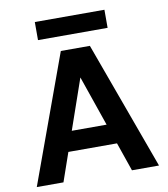

<svg xmlns="http://www.w3.org/2000/svg" viewBox="-94 -957 903 1035"><g transform="rotate(-10 357.5 -439.0)"><path d="M23 0 278 -700H437L692 0H544L357 -541L169 0ZM135 -157 172 -266H532L568 -157ZM167 -779V-878H548V-779Z"/></g></svg>

Font: DM Sans 12pt ExtraBold
Style: Regular
Weight: 800
Version: Version 4.004;gftools[0.9.30]